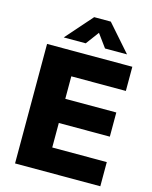

<svg xmlns="http://www.w3.org/2000/svg" viewBox="-135 -1018 873 1105"><g transform="rotate(15 302.0 -465.5)"><path d="M64 -712H572V-568H247V-434H551V-290H247V-144H572V0H64ZM147 -773 286 -931H385L524 -773H393L336 -851L278 -773Z"/></g></svg>

Font: Muli Black
Style: Regular
Weight: 900
Designer: Vernon Adams
Foundry: Vernon Adams
Version: Version 2.001